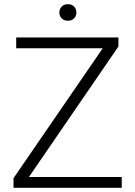

<svg xmlns="http://www.w3.org/2000/svg" viewBox="-20 -888 638 908"><path d="M116.7 -50.8H555.7V0H43.9V-45.4L465.8 -659.7H56.6V-710.9H540V-668ZM260.7 -828.6Q260.7 -845.2 271.5 -856.7Q282.2 -868.2 300.8 -868.2Q319.8 -868.2 330.6 -856.7Q341.3 -845.2 341.3 -828.6Q341.3 -812.5 330.6 -801.3Q319.8 -790 300.8 -790Q282.2 -790 271.5 -801.3Q260.7 -812.5 260.7 -828.6Z"/></svg>

Font: Melbourne
Style: Light
Weight: 300
Designer: Google
Version: Version 2.000980; 2014